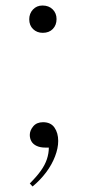

<svg xmlns="http://www.w3.org/2000/svg" viewBox="-20 -536 315 696"><path d="M98 140 88 129Q113 104 128 83Q143 62 150 41Q157 20 157 -1H144Q126 -1 113 -7Q100 -13 94 -23.5Q88 -34 88 -47Q88 -63 100.5 -78Q113 -93 136 -93Q164 -93 177.5 -73.5Q191 -54 191 -25Q191 1 179.5 31Q168 61 147 89Q126 117 98 140ZM135 -417Q114 -417 100 -430.5Q86 -444 86 -466Q86 -487 99.5 -501.5Q113 -516 134 -516Q157 -516 171 -502Q185 -488 185 -467Q185 -445 171.5 -431Q158 -417 135 -417Z"/></svg>

Font: Literata 60pt ExtraLight
Style: Regular
Weight: 250
Designer: Latin by Veronika Burian and Jose Scaglione. Greek by Irene Vlachou. Cyrillic by Vera Evstafieva.
Foundry: TypeTogether
Version: Version 3.103;gftools[0.9.29]